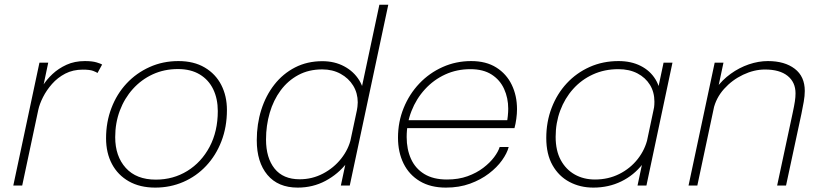

<svg xmlns="http://www.w3.org/2000/svg" viewBox="-20 -802 3563 830"><path d="M37.5 0 150.5 -531H188.5L157 -381.5L141 -384.5Q148.5 -405 164.8 -431.2Q181 -457.5 206.8 -481.8Q232.5 -506 267.5 -522Q302.5 -538 347 -538Q379 -538 397.8 -532.2Q416.5 -526.5 421.5 -523L401.5 -486.5Q397 -490 382.8 -495.5Q368.5 -501 338 -501Q295.5 -501 262.2 -483.8Q229 -466.5 205 -439.2Q181 -412 166 -382.2Q151 -352.5 145.5 -327L76 0Z M651 9Q585 9 537.2 -18Q489.5 -45 464 -93Q438.5 -141 438.5 -204.5Q438.5 -274.5 461.8 -335.2Q485 -396 527.2 -441.2Q569.5 -486.5 626.8 -512.2Q684 -538 751.5 -538Q818 -538 865 -510.2Q912 -482.5 936.5 -434.8Q961 -387 961 -326.5Q961 -253 937.2 -191.5Q913.5 -130 871.2 -85Q829 -40 772.5 -15.5Q716 9 651 9ZM653.5 -25.5Q729 -25.5 789.8 -63Q850.5 -100.5 886 -167.2Q921.5 -234 921.5 -322Q921.5 -375 901.8 -416Q882 -457 843.5 -480.2Q805 -503.5 749 -503.5Q690 -503.5 640.5 -480.8Q591 -458 554.5 -417.5Q518 -377 498 -323.8Q478 -270.5 478 -209Q478 -126.5 523.8 -76Q569.5 -25.5 653.5 -25.5Z M1267 9Q1182 9 1136 -46Q1090 -101 1090 -195.5Q1090 -265.5 1109.5 -327.2Q1129 -389 1166 -436.2Q1203 -483.5 1255.5 -510.5Q1308 -537.5 1373.5 -537.5Q1426.5 -537.5 1468 -515.2Q1509.5 -493 1533 -454.8Q1556.5 -416.5 1556.5 -368Q1556.5 -352.5 1554 -339Q1551.5 -325.5 1550 -319.5L1522 -320Q1524 -330.5 1525.2 -340.5Q1526.5 -350.5 1526.5 -359.5Q1526.5 -399.5 1506.8 -431.8Q1487 -464 1452.2 -483Q1417.5 -502 1373 -502Q1315 -502 1269.8 -477.8Q1224.5 -453.5 1193.2 -411.2Q1162 -369 1146 -314.2Q1130 -259.5 1130 -199Q1130 -119.5 1167 -73.2Q1204 -27 1275.5 -27Q1329.5 -27 1376.2 -51.5Q1423 -76 1455 -116.5Q1487 -157 1497.5 -204.5L1529 -204Q1517 -146.5 1479.5 -98Q1442 -49.5 1387.2 -20.2Q1332.5 9 1267 9ZM1453.5 0 1620 -781.5H1658.5L1492 0Z M1723.5 -248 1731 -282.5H2180.5L2170.5 -272Q2173.5 -282.5 2175.2 -300.2Q2177 -318 2177 -332Q2177 -378.5 2159.2 -417.5Q2141.5 -456.5 2105.2 -479.8Q2069 -503 2013.5 -503Q1954.5 -503 1904.5 -480Q1854.5 -457 1817 -416Q1779.5 -375 1758.8 -322Q1738 -269 1738 -209.5Q1738 -156.5 1756.8 -115Q1775.5 -73.5 1814.2 -49.8Q1853 -26 1912 -26Q1962 -26 2001.2 -40.2Q2040.5 -54.5 2069.2 -76.5Q2098 -98.5 2116 -122.5Q2134 -146.5 2140 -166.5H2179Q2172 -139.5 2150.2 -109Q2128.5 -78.5 2093.5 -51.8Q2058.5 -25 2011.8 -8Q1965 9 1907.5 9Q1841 9 1794.8 -18.8Q1748.5 -46.5 1724.5 -95.2Q1700.5 -144 1700.5 -207Q1700.5 -275 1725 -335.2Q1749.5 -395.5 1792.8 -441Q1836 -486.5 1893.5 -512.2Q1951 -538 2017 -538Q2081.5 -538 2125.5 -510.2Q2169.5 -482.5 2192.2 -435.5Q2215 -388.5 2215 -330Q2215 -310.5 2212 -288.5Q2209 -266.5 2204 -248Z M2545 9Q2488 9 2441.8 -15.5Q2395.5 -40 2368.5 -87.8Q2341.5 -135.5 2341.5 -205.5Q2341.5 -275.5 2364.8 -336Q2388 -396.5 2430 -441.8Q2472 -487 2529 -512.5Q2586 -538 2654 -538Q2708.5 -538 2749.5 -517.2Q2790.5 -496.5 2813.5 -459Q2836.5 -421.5 2836.5 -371.5Q2836.5 -356 2834.8 -342.8Q2833 -329.5 2829.5 -316H2803Q2806 -327.5 2807.5 -338.2Q2809 -349 2809 -362.5Q2809 -403.5 2789.8 -435Q2770.5 -466.5 2735.5 -484.8Q2700.5 -503 2653 -503Q2593 -503 2543.2 -480.2Q2493.5 -457.5 2457.5 -417.2Q2421.5 -377 2401.8 -324Q2382 -271 2382 -210.5Q2382 -151 2404.2 -110Q2426.5 -69 2464.8 -47.5Q2503 -26 2552 -26Q2609.5 -26 2657 -49.8Q2704.5 -73.5 2736.8 -114.5Q2769 -155.5 2780 -205.5L2808.5 -204.5Q2795.5 -141 2758 -92.8Q2720.5 -44.5 2665.8 -17.8Q2611 9 2545 9ZM2774.5 0H2736L2848.5 -531H2887Z M3339.5 0 3406.5 -313Q3413.5 -345.5 3416.2 -363.8Q3419 -382 3419 -398.5Q3419 -446.5 3384.8 -474Q3350.5 -501.5 3287 -501.5Q3240 -501.5 3192.5 -479Q3145 -456.5 3110 -417.5Q3075 -378.5 3064 -328.5L3039 -338.5Q3049 -383.5 3075.5 -420Q3102 -456.5 3138.8 -483Q3175.5 -509.5 3217.2 -523.8Q3259 -538 3299.5 -538Q3372 -538 3415.5 -504.8Q3459 -471.5 3459 -409Q3459 -387.5 3454.5 -362Q3450 -336.5 3444.5 -310L3378 0ZM2956.5 0 3069.5 -531H3107.5L2994.5 0Z"/></svg>

Font: Epilogue ExtraLight
Style: Italic
Weight: 250
Italic angle: -12°
Designer: Tyler Finck
Foundry: Etcetera Type Co
Version: Version 2.112